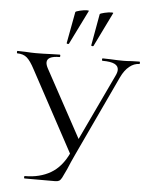

<svg xmlns="http://www.w3.org/2000/svg" viewBox="-58 -902 734 949"><g transform="rotate(5 309.0 -427.5)"><path d="M512 -575Q512 -594 493 -603.5Q474 -613 433 -613Q430 -613 430 -619Q430 -625 433 -625L474 -624Q508 -622 536 -622Q553 -622 577 -624L616 -625Q618 -625 618 -619Q618 -613 616 -613Q590 -613 566.5 -594Q543 -575 526 -539L340 -142Q318 -95 306 -65Q291 -32 284.5 -20Q278 -8 271 -4Q264 0 251 0H100Q97 0 97 -6Q97 -12 100 -12Q174 -12 228 -43.5Q282 -75 315 -146L503 -544Q512 -562 512 -575ZM10 -613Q8 -613 8 -619Q8 -625 10 -625L50 -624Q80 -622 101 -622Q138 -622 180 -624L220 -625Q223 -625 223 -619Q223 -613 220 -613Q158 -613 158 -581Q158 -569 167 -552L358 -201L320 -129L97 -542Q76 -582 58 -597.5Q40 -613 10 -613ZM256 -681Q249 -681 249 -685L278 -841Q279 -845 300 -850Q321 -855 335 -855Q346 -855 344 -852L260 -682Q259 -681 256 -681ZM371 -685 399 -841Q400 -845 421.5 -850Q443 -855 457 -855Q467 -855 465 -852L382 -682Q380 -680 375 -681Q370 -682 371 -685Z"/></g></svg>

Font: Cormorant Infant
Style: Regular
Weight: 400
Designer: Christian Thalmann (Catharsis Fonts)
Foundry: Catharsis Fonts
Version: Version 4.000